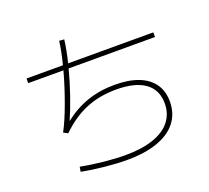

<svg xmlns="http://www.w3.org/2000/svg" viewBox="-130 -927 1197 1098"><g transform="rotate(-20 469.0 -377.5)"><path d="M191.4 -17.6 196.3 -46.9Q262.2 -34.2 334.7 -26.9Q407.2 -19.5 465.8 -19.5Q564.9 -19.5 634.8 -43.2Q704.6 -66.9 741 -112.3Q777.3 -157.7 777.3 -221.7Q777.3 -304.2 717.3 -347.4Q657.2 -390.6 542 -390.6Q440.9 -390.6 358.2 -356.4Q275.4 -322.3 200.2 -249L173.8 -262.7Q205.1 -320.8 238.5 -412.4Q272 -503.9 297.4 -596.7H83V-625H304.7Q325.7 -707.5 332 -763.7L362.3 -761.7Q356 -706.5 336.4 -625H854.5V-596.7H329.1Q309.6 -522.5 283.7 -446.8Q257.8 -371.1 231.4 -312Q300.8 -366.7 377.2 -392.8Q453.6 -418.9 543.9 -418.9Q628.4 -418.9 687.5 -396Q746.6 -373 777.6 -328.9Q808.6 -284.7 808.6 -221.7Q808.6 -148.4 768.1 -96.4Q727.5 -44.4 650.6 -17.3Q573.7 9.8 465.8 9.8Q406.7 9.8 332 2.4Q257.3 -4.9 191.4 -17.6Z"/></g></svg>

Font: Pretendard JP Thin
Style: Regular
Weight: 100
Designer: Base glyphs from Inter by Rasmus Andersson; Hangeul glyphs from Noto Sans CJK(Source Han Sans) by Jang Soo-young and Kan
Foundry: Kil Hyung-jin
Version: Version 1.309